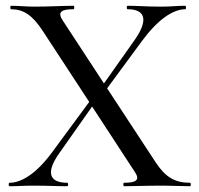

<svg xmlns="http://www.w3.org/2000/svg" viewBox="-20 -645 690 665"><path d="M638 -12C586 -12 553 -31 519 -83L351 -339L471 -502C526 -577 579 -613 622 -613C625 -613 625 -625 622 -625C590 -625 574 -622 539 -622C485 -622 458 -625 422 -625C418 -625 418 -613 422 -613C485 -613 494 -574 446 -506L340 -356L198 -573C177 -604 193 -613 235 -613C238 -613 238 -625 235 -625C199 -625 152 -622 97 -622C72 -622 43 -625 18 -625C15 -625 15 -613 18 -613C61 -613 92 -593 128 -538L289 -292L160 -117C107 -45 55 -12 13 -12C9 -12 9 0 13 0C44 0 61 -2 95 -2C150 -2 176 0 213 0C217 0 217 -12 213 -12C149 -12 139 -49 185 -114L299 -276L446 -51C467 -21 451 -12 410 -12C406 -12 406 0 410 0C445 0 484 -2 539 -2C576 -2 610 0 638 0C642 0 642 -12 638 -12Z"/></svg>

Font: Cormorant Infant Book
Style: Regular
Weight: 500
Designer: Christian Thalmann (Catharsis Fonts)
Version: Version 1.000;PS 002.000;hotconv 1.0.88;makeotf.lib2.5.64775